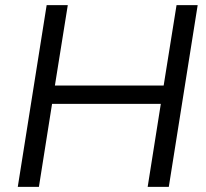

<svg xmlns="http://www.w3.org/2000/svg" viewBox="-20 -725 801 745"><path d="M49 0 161 -705H243L193 -393H615L665 -705H747L635 0H553L604 -322H182L131 0Z"/></svg>

Font: Nunito Sans 12pt
Style: Italic
Weight: 400
Italic angle: -9°
Designer: Vernon Adams
Foundry: Vernon Adams
Version: Version 3.101;gftools[0.9.27]